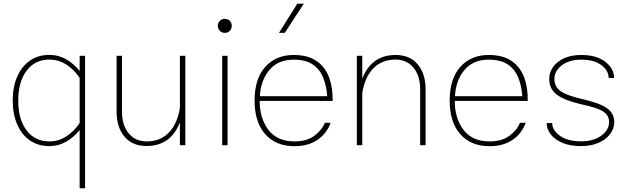

<svg xmlns="http://www.w3.org/2000/svg" viewBox="-20 -785 3394 1038"><path d="M48.8 -241.2Q48.8 -315.4 73 -370.8Q97.2 -426.3 141.8 -457.3Q186.5 -488.3 247.1 -488.3Q295.4 -488.3 336.7 -465.1Q377.9 -441.9 410.6 -401.4V-483.4H439.9V232.9H410.6V-82Q377.9 -41.5 336.4 -18.3Q294.9 4.9 246.6 4.9Q186 4.9 141.6 -25.9Q97.2 -56.6 73 -112.1Q48.8 -167.5 48.8 -241.2ZM78.6 -240.7Q78.6 -140.1 123.5 -80.3Q168.5 -20.5 247.6 -20.5Q296.9 -20.5 338.9 -47.9Q380.9 -75.2 410.6 -119.6V-363.8Q380.9 -408.7 338.9 -435.8Q296.9 -462.9 247.6 -462.9Q168.5 -462.9 123.5 -402.3Q78.6 -341.8 78.6 -240.7Z M610.4 -181.2V-483.4H639.6V-180.2Q639.6 -108.4 675.5 -64.5Q711.4 -20.5 773.9 -20.5Q846.2 -20.5 892.6 -67.9Q939 -115.2 952.6 -202.1V-483.4H981.9V0H952.6V-123.5Q902.8 4.4 772 4.4Q695.8 4.4 653.1 -46.1Q610.4 -96.7 610.4 -181.2Z M1157.7 -645.5Q1157.7 -661.1 1168.2 -672.1Q1178.7 -683.1 1195.3 -683.1Q1212.4 -683.1 1222.7 -672.1Q1232.9 -661.1 1232.9 -645.5Q1232.9 -629.9 1222.7 -618.7Q1212.4 -607.4 1195.3 -607.4Q1178.7 -607.4 1168.2 -618.7Q1157.7 -629.9 1157.7 -645.5ZM1181.2 -483.4H1210.4V0H1181.2Z M1383.8 -239.3Q1384.3 -143.6 1431.9 -82Q1479.5 -20.5 1572.3 -20.5Q1638.2 -20.5 1679.2 -50.8Q1720.2 -81.1 1736.3 -121.1H1767.6Q1745.1 -61 1694.8 -27.8Q1644.5 5.4 1572.3 5.4Q1471.2 5.4 1413.8 -59.6Q1356.4 -124.5 1356.4 -241.7Q1356.4 -359.9 1414.3 -423.8Q1472.2 -487.8 1567.4 -487.8Q1644 -487.8 1690.9 -455.6Q1737.8 -423.3 1758.8 -367.2Q1779.8 -311 1778.3 -239.3ZM1384.8 -265.1H1749Q1745.1 -320.3 1727.3 -365Q1709.5 -409.7 1671.4 -436Q1633.3 -462.4 1567.4 -462.4Q1483.4 -462.4 1436.8 -407.2Q1390.1 -352.1 1384.8 -265.1ZM1587.4 -765.1H1622.6L1519.5 -607.4H1488.3Z M1938.5 0H1909.2V-483.4H1938.5V-359.9Q1988.3 -487.8 2119.1 -487.8Q2195.3 -487.8 2238 -437.3Q2280.8 -386.7 2280.8 -302.2V0H2251.5V-303.2Q2251.5 -375 2215.6 -418.9Q2179.7 -462.9 2117.2 -462.9Q2044.9 -462.9 1998.5 -415.5Q1952.1 -368.2 1938.5 -281.2Z M2438.5 -239.3Q2439 -143.6 2486.6 -82Q2534.2 -20.5 2627 -20.5Q2692.9 -20.5 2733.9 -50.8Q2774.9 -81.1 2791 -121.1H2822.3Q2799.8 -61 2749.5 -27.8Q2699.2 5.4 2627 5.4Q2525.9 5.4 2468.5 -59.6Q2411.1 -124.5 2411.1 -241.7Q2411.1 -359.9 2469 -423.8Q2526.9 -487.8 2622.1 -487.8Q2698.7 -487.8 2745.6 -455.6Q2792.5 -423.3 2813.5 -367.2Q2834.5 -311 2833 -239.3ZM2439.5 -265.1H2803.7Q2799.8 -320.3 2782 -365Q2764.2 -409.7 2726.1 -436Q2688 -462.4 2622.1 -462.4Q2538.1 -462.4 2491.5 -407.2Q2444.8 -352.1 2439.5 -265.1Z M3122.1 -487.8Q3204.6 -487.8 3252.2 -451.2Q3299.8 -414.6 3299.8 -363.8H3270.5Q3270.5 -403.3 3231.4 -432.9Q3192.4 -462.4 3122.6 -462.4Q3055.7 -462.4 3016.4 -431.2Q2977.1 -399.9 2977.1 -358.4Q2977.1 -317.4 3008.8 -293.7Q3040.5 -270 3123 -250.5Q3220.7 -229 3260.7 -200.7Q3300.8 -172.4 3300.8 -125Q3300.8 -90.3 3278.6 -60.5Q3256.3 -30.8 3215.8 -12.9Q3175.3 4.9 3120.1 4.9Q3063.5 4.9 3022 -12.2Q2980.5 -29.3 2958 -57.9Q2935.5 -86.4 2935.5 -119.6H2965.3Q2965.3 -81.1 3007.1 -51Q3048.8 -21 3120.6 -21Q3190.4 -21 3231.7 -52.2Q3272.9 -83.5 3272.9 -125Q3272.9 -161.1 3241.5 -181.9Q3210 -202.6 3128.4 -219.7Q3029.8 -242.7 2989.5 -273.9Q2949.2 -305.2 2949.2 -358.4Q2949.2 -393.6 2970.2 -423.1Q2991.2 -452.6 3030 -470.2Q3068.8 -487.8 3122.1 -487.8Z"/></svg>

Font: Estedad-FD Thin
Style: Regular
Weight: 100
Designer: Amin Abedi
Version: Version 7.3